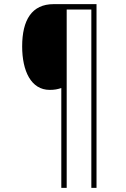

<svg xmlns="http://www.w3.org/2000/svg" viewBox="-20 -780 609 927"><path d="M446 127V-760H239C134 -760 87 -684 87 -556C87 -437 130 -346 220 -346C243 -346 258 -349 276 -355V127H302V-734H421V127Z"/></svg>

Font: Noto Sans Thai Looped SemiCondensed Thin
Style: Regular
Weight: 100
Width: 4
Designer: Sasikarn Vongin, Ben Mitchell
Foundry: The Fontpad Ltd
Version: Version 1.001